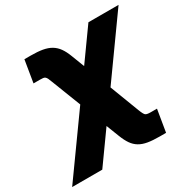

<svg xmlns="http://www.w3.org/2000/svg" viewBox="-234 -705 1064 1070"><g transform="rotate(-30 298.0 -170.0)"><path d="M-68.2 204.5 201 -171.5 127.8 -360.1Q122.2 -375.7 117.9 -384.4Q113.6 -393.1 108.3 -397.4Q103 -401.6 95.2 -402.5Q87.4 -403.4 74.6 -403.4H34.1L57.5 -545.5H98Q142 -545.5 173.5 -540Q204.9 -534.4 227.5 -521Q250 -507.5 266 -485.1Q282 -462.7 294.7 -429L326.7 -345.9L469.5 -545.5H663.4L394.5 -169.4L466.6 19.2Q478.3 49.7 486.5 56.1Q494.7 62.5 519.2 62.5H559.7L536.2 204.5H495.7Q451 204.5 419.9 199.2Q388.8 193.9 366.7 180.6Q344.5 167.3 328.8 144.7Q313.2 122.2 299.7 87.4L267.8 5.7L125.7 204.5Z"/></g></svg>

Font: Inter P Black
Style: Italic
Weight: 900
Italic angle: -9.40001°
Designer: Rasmus Andersson
Foundry: rsms
Version: Version 3.018;git-588b23468